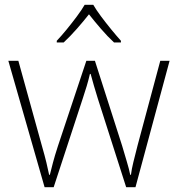

<svg xmlns="http://www.w3.org/2000/svg" viewBox="-20 -784 746 805"><path d="M390 -371Q381 -400 374 -424Q367 -448 360 -474H357Q351 -448 343.5 -423Q336 -398 327 -371L205 1H167L15 -529H57L155 -175Q168 -130 174.5 -102.5Q181 -75 186 -51H189Q195 -75 202 -102Q209 -129 223 -172L342 -529H378L492 -173Q503 -135 512 -105.5Q521 -76 526 -51H529Q532 -75 539 -103.5Q546 -132 557 -175L652 -529H691L548 1H509ZM371 -764Q383 -743 403.5 -715.5Q424 -688 446.5 -660.5Q469 -633 487 -613V-606H458Q431 -631 403 -663.5Q375 -696 353 -724Q331 -696 302.5 -663.5Q274 -631 247 -606H218V-613Q237 -633 259.5 -660.5Q282 -688 302.5 -715.5Q323 -743 335 -764Z"/></svg>

Font: Noto Sans Gujarati ExtraLight
Style: Regular
Weight: 200
Designer: Jelle Bosma - Monotype Design Team, Universal Thirst
Foundry: Monotype Imaging Inc.
Version: Version 2.106; ttfautohint (v1.8.4.7-5d5b)